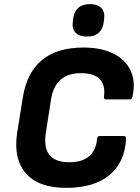

<svg xmlns="http://www.w3.org/2000/svg" viewBox="-20 -897 676 929"><path d="M301 12Q166 12 105 -58.5Q44 -129 63 -254L90 -423Q128 -667 384 -667Q469 -667 528 -638Q587 -609 612 -555.5Q637 -502 621 -429Q618 -416 608 -416H494Q481 -416 483 -429Q491 -483 463.5 -513Q436 -543 371 -543Q247 -543 227 -416L202 -256Q179 -112 315 -112Q439 -112 450 -226Q451 -239 463 -239H577Q591 -239 590 -226Q584 -111 509 -49.5Q434 12 301 12ZM402 -720Q364 -720 346 -738.5Q328 -757 332 -790L334 -807Q338 -840 358.5 -858.5Q379 -877 415 -877Q452 -877 470 -858.5Q488 -840 484 -807L482 -790Q478 -757 458 -738.5Q438 -720 402 -720Z"/></svg>

Font: Sofia Sans ExtraBold
Style: Italic
Weight: 800
Italic angle: -9°
Designer: Botio Nikoltchev, Ani Petrova
Foundry: lettersoup
Version: Version 4.100; ttfautohint (v1.8.4.7-5d5b)